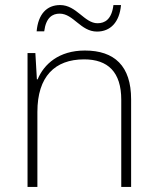

<svg xmlns="http://www.w3.org/2000/svg" viewBox="-20 -740 622 760"><path d="M125 -616H155C162 -671 188 -686 216 -686C271 -686 299 -615 364 -615C417 -615 453 -652 459 -720H429C422 -663 395 -648 366 -648C314 -648 283 -720 218 -720C165 -720 131 -684 125 -616ZM316 -540C213 -540 154 -486 129 -426H126L120 -530H89V0H128V-297C128 -437 197 -505 313 -505C407 -505 460 -455 460 -345V0H499V-347C499 -479 433 -540 316 -540Z"/></svg>

Font: Noto Sans Sinhala ExtraLight
Style: Regular
Weight: 200
Designer: Jelle Bosma - Monotype Design Team
Foundry: Monotype Imaging Inc.
Version: Version 2.006